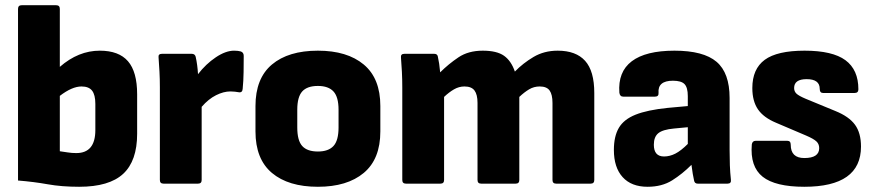

<svg xmlns="http://www.w3.org/2000/svg" viewBox="-20 -703 3341 735"><path d="M283 12Q216 12 163 2.5Q110 -7 49 -12V-669Q49 -683 63 -683H195Q209 -683 209 -669V-447Q280 -509 362 -509Q435 -509 470 -468.5Q505 -428 505 -342V-191Q505 -87 451.5 -37.5Q398 12 283 12ZM209 -124Q224 -122 239.5 -119.5Q255 -117 272 -117Q345 -117 345 -205V-305Q345 -340 332.5 -356Q320 -372 292 -372Q256 -372 209 -336Z M606 0Q592 0 592 -14V-369Q592 -401 590.5 -428.5Q589 -456 587 -483Q585 -497 600 -497H714Q726 -497 729 -486Q736 -455 738 -419Q768 -458 806 -483.5Q844 -509 876 -509Q892 -509 902 -506Q913 -502 913 -489Q913 -462 912.5 -427.5Q912 -393 909 -363Q908 -347 893 -350Q888 -351 879.5 -352Q871 -353 862 -353Q836 -353 807 -338.5Q778 -324 752 -294V-14Q752 0 738 0Z M1197 12Q1084 12 1021 -41Q958 -94 958 -200V-297Q958 -403 1021 -456Q1084 -509 1197 -509Q1309 -509 1372.5 -456Q1436 -403 1436 -297V-200Q1436 -94 1372.5 -41Q1309 12 1197 12ZM1197 -123Q1237 -123 1256.5 -144Q1276 -165 1276 -215V-283Q1276 -332 1256.5 -353Q1237 -374 1197 -374Q1156 -374 1137 -353Q1118 -332 1118 -283V-215Q1118 -165 1137 -144Q1156 -123 1197 -123Z M1534 0Q1520 0 1520 -14V-368Q1520 -400 1518.5 -428.5Q1517 -457 1515 -482Q1513 -497 1528 -497H1642Q1654 -497 1656 -487Q1662 -461 1665 -426Q1697 -458 1735 -483.5Q1773 -509 1828 -509Q1882 -509 1909.5 -489.5Q1937 -470 1951 -429Q1982 -461 2022.5 -485Q2063 -509 2115 -509Q2185 -509 2220 -470Q2255 -431 2255 -347V-14Q2255 0 2241 0H2109Q2095 0 2095 -14V-309Q2095 -341 2084 -356.5Q2073 -372 2046 -372Q2024 -372 2005.5 -361Q1987 -350 1968 -332V-14Q1968 0 1954 0H1822Q1808 0 1808 -14V-309Q1808 -341 1796.5 -356.5Q1785 -372 1758 -372Q1737 -372 1718 -361Q1699 -350 1680 -332V-14Q1680 0 1666 0Z M2459 12Q2397 12 2363.5 -25Q2330 -62 2330 -129Q2330 -181 2349 -213.5Q2368 -246 2413 -264Q2458 -282 2536 -290L2613 -297V-335Q2613 -368 2600.5 -381Q2588 -394 2556 -394Q2497 -394 2501 -347Q2502 -333 2487 -333H2366Q2353 -333 2351 -348Q2345 -428 2398.5 -468.5Q2452 -509 2562 -509Q2673 -509 2723 -466.5Q2773 -424 2773 -328V-129Q2773 -98 2774 -70.5Q2775 -43 2778 -15Q2780 0 2765 0H2651Q2639 0 2637 -12Q2632 -33 2627 -72Q2592 -37 2553 -12.5Q2514 12 2459 12ZM2483 -149Q2483 -104 2522 -104Q2544 -104 2565.5 -115Q2587 -126 2613 -152V-216L2560 -211Q2517 -207 2500 -193Q2483 -179 2483 -149Z M3059 12Q2948 12 2899.5 -26.5Q2851 -65 2858 -150Q2860 -164 2873 -164H2994Q3007 -164 3007 -149Q3007 -98 3059 -98Q3116 -98 3116 -136Q3116 -152 3105 -162Q3094 -172 3066 -184L2951 -233Q2903 -253 2881.5 -284.5Q2860 -316 2860 -366Q2860 -439 2907.5 -474Q2955 -509 3060 -509Q3167 -509 3216.5 -472.5Q3266 -436 3266 -361Q3266 -347 3251 -347H3131Q3118 -347 3118 -363Q3118 -400 3068 -400Q3020 -400 3020 -366Q3020 -353 3029 -344.5Q3038 -336 3064 -325L3178 -278Q3230 -257 3253 -225.5Q3276 -194 3276 -142Q3276 12 3059 12Z"/></svg>

Font: Sofia Sans Black
Style: Regular
Weight: 900
Designer: Botio Nikoltchev, Ani Petrova
Foundry: lettersoup
Version: Version 4.100; ttfautohint (v1.8.3)